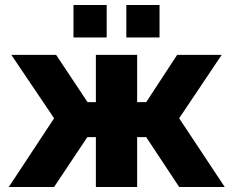

<svg xmlns="http://www.w3.org/2000/svg" viewBox="-20 -743 925 763"><path d="M272 -594H404V-723H272ZM482 -594H614V-723H482ZM15 0H195L327 -198H361V0H525V-198H561L692 0H873L692 -273L861 -525H684L561 -337H525V-525H361V-337H328L203 -525H25L195 -273Z"/></svg>

Font: FIGSv2-sans-serif ExtraBold
Style: Regular
Weight: 800
Designer: Matt McInerney, Pablo Impallari, Rodrigo Fuenzalida,Mirko Velimirovic
Foundry: Matt McInerney, Pablo Impallari, Rodrigo Fuenzalida
Version: Version 4.021;hotconv 1.0.109;makeotfexe 2.5.65596